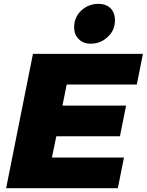

<svg xmlns="http://www.w3.org/2000/svg" viewBox="-20 -982 766 1002"><path d="M694 -541 726 -701H152L12 0H595L627 -160H251L274 -271H606L638 -431H306L328 -541ZM557 -939C541 -954 520 -962 494 -962C459 -962 429 -950 404 -927C379 -903 367 -874 367 -839C367 -814 375 -793 391 -778C406 -762 427 -754 453 -754C488 -754 518 -766 543 -790C568 -813 580 -842 580 -877C580 -902 572 -923 557 -939Z"/></svg>

Font: Argentum Sans ExtraBold
Style: Italic
Weight: 800
Italic angle: -11.3°
Designer: Julieta Ulanovsky
Foundry: Julieta Ulanovsky
Version: Version 5.001;February 15, 2019;FontCreator 11.5.0.2425 64-b